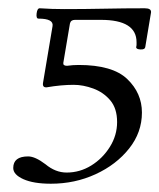

<svg xmlns="http://www.w3.org/2000/svg" viewBox="-20 -438 385 464"><path d="M103 6Q61 6 36.5 -5Q12 -16 12 -32Q12 -60 48 -60Q65 -60 90 -41Q114 -21 141 -21Q173 -21 200.5 -38Q228 -55 245.5 -83Q263 -111 263 -143Q263 -176 246.5 -195.5Q230 -215 205.5 -224Q181 -233 158 -233Q128 -233 93 -227Q82 -226 84 -238L107 -375Q110 -393 73 -393Q67 -393 68.5 -405.5Q70 -418 76 -418Q91 -417 105.5 -416.5Q120 -416 135 -416Q184 -416 232.5 -417Q281 -418 330 -418Q346 -418 345 -408L331 -324Q330 -318 319.5 -318.5Q309 -319 309 -324Q310 -327 310 -330.5Q310 -334 310 -336Q310 -390 224 -390H161Q151 -390 149 -381L133 -286Q132 -279 142 -279Q149 -280 156 -280.5Q163 -281 170 -281Q252 -281 287.5 -247Q323 -213 323 -166Q323 -118 292 -79Q261 -40 211 -17Q161 6 103 6Z"/></svg>

Font: Junicode
Style: Italic
Weight: 400
Italic angle: -11°
Designer: Peter S. Baker
Version: Version 2.100; ttfautohint (v1.8.4)